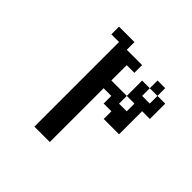

<svg xmlns="http://www.w3.org/2000/svg" viewBox="-235 -1094 1471 1471"><g transform="rotate(45 500.0 -359.0)"><path d="M750 -609.4H833V-692.4H750ZM667 -442.4H750V-526.4H667ZM250 -776.4V-859.4H417V-776.4H583V-692.4H500V-526.4H667V-692.4H750V-776.4H833V-692.4H917V-526.4H833V-276.4H667V-359.4H583V-442.4H500V140.6H333V-776.4Z"/></g></svg>

Font: KH Dot Dougenzaka 12
Style: Regular
Weight: 400
Designer: Original version for X68000 by Keitarou Hiraki (http://hp.vector.co.jp/authors/VA000874/) / TrueType conversion by Homem
Version: Version 1.00.20150527